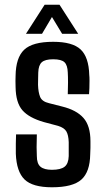

<svg xmlns="http://www.w3.org/2000/svg" viewBox="-20 -785 448 813"><path d="M200 8Q118 8 84 -25Q50 -58 47 -134Q47 -157 47 -177.5Q47 -198 48 -216H136Q135 -184 135 -162Q135 -140 136 -124Q136 -92 151.5 -79Q167 -66 200 -66Q237 -66 253.5 -79Q270 -92 271 -124Q271 -156 271 -183Q270 -213 261 -228.5Q252 -244 226 -252L166 -268Q103 -286 75 -318Q47 -350 46 -416Q45 -443 46 -464Q47 -541 82.5 -574.5Q118 -608 205 -608Q287 -608 321.5 -575.5Q356 -543 358 -467Q359 -459 359 -443.5Q359 -428 358.5 -412Q358 -396 357 -386H267Q268 -408 268 -435Q268 -462 267 -478Q266 -509 253 -521.5Q240 -534 205 -534Q171 -534 157 -521.5Q143 -509 142 -478Q142 -470 141.5 -457Q141 -444 141 -426Q142 -394 150 -374.5Q158 -355 188 -348L243 -334Q304 -319 333.5 -285.5Q363 -252 363 -187Q363 -171 363 -159Q363 -147 362 -132Q361 -57 324.5 -24.5Q288 8 200 8ZM90 -642 169 -765H232L311 -642H243L200 -713L158 -642Z"/></svg>

Font: Big Shoulders Text SemiBold
Style: Regular
Weight: 600
Designer: Patric King
Foundry: XO Type Co
Version: Version 1.000; ttfautohint (v1.8.2)